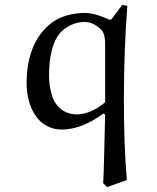

<svg xmlns="http://www.w3.org/2000/svg" viewBox="-20 -524 645 787"><path d="M419 243 500 214C483 28 484 -277 502 -500L481 -504L437 -445L428 -443C400 -457 360 -471 329 -471C281 -471 223 -459 181 -422C114 -364 91 -279 89 -192C88 -132 102 -69 146 -26C169 -5 200 7 232 7C295 7 353 -21 404 -59L411 -54C408 42 406 186 403 227ZM411 -105C378 -76 334 -55 295 -55C265 -55 235 -67 216 -90C205 -104 196 -118 192 -136C185 -161 181 -187 181 -213C181 -283 193 -364 239 -401C264 -422 295 -434 328 -434C354 -434 377 -420 395 -402C411 -386 411 -356 411 -331Z"/></svg>

Font: Neo Euler
Style: Euler
Weight: 500
Designer: Hermann Zapf
Version: Version 000.002